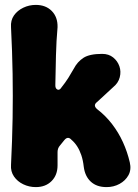

<svg xmlns="http://www.w3.org/2000/svg" viewBox="-20 -742 562 784"><path d="M126 22Q99 22 75 10.5Q51 -1 37 -21.5Q23 -42 25 -69Q30 -170 31.5 -260Q33 -350 31.5 -440.5Q30 -531 25 -631Q23 -659 37 -679Q51 -699 75 -710.5Q99 -722 126 -722Q167 -722 191.5 -697Q216 -672 215 -631Q210 -575 208.5 -515.5Q207 -456 206 -397Q205 -381 214 -376.5Q223 -372 231 -385Q247 -405 259 -424Q271 -443 281 -461Q296 -490 321 -506Q346 -522 397 -522Q424 -522 442 -507.5Q460 -493 467.5 -471.5Q475 -450 469 -426.5Q463 -403 442 -386L377 -326Q358 -312 377 -296Q411 -270 437.5 -235.5Q464 -201 482 -161.5Q500 -122 510 -79Q517 -49 504.5 -26.5Q492 -4 468 9Q444 22 415 22Q375 22 351 0Q327 -22 322 -61Q319 -88 312 -108.5Q305 -129 295 -144.5Q285 -160 272 -171Q257 -188 242 -169L225 -148Q215 -137 215 -121V-67Q215 -27 190.5 -2.5Q166 22 126 22Z"/></svg>

Font: Winky Sans ExtraBold
Style: Regular
Weight: 800
Designer: Simon Atzbach
Foundry: typofactur
Version: Version 1.205